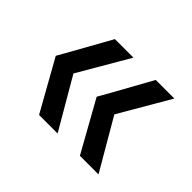

<svg xmlns="http://www.w3.org/2000/svg" viewBox="-90 -620 687 687"><g transform="rotate(45 254.0 -276.0)"><path d="M458 -84H363.8L256.8 -275.9L284.2 -324.2L363.8 -467.8H458L346.2 -275.9ZM251 -84H157.2L49.8 -275.9L77.1 -324.2L157.2 -467.8H251L139.2 -275.9Z"/></g></svg>

Font: Twentytwelve Slab
Style: TwentytwelveSlab
Weight: 400
Designer: Domenico Catapano
Version: Version 1.00 2012